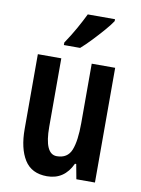

<svg xmlns="http://www.w3.org/2000/svg" viewBox="-87 -825 658 895"><g transform="rotate(10 242.0 -378.0)"><path d="M424 -543V0H336L323 -70H317Q280 10 198 10Q125 10 91.5 -43.5Q58 -97 58 -189V-543H169V-219Q169 -90 227 -90Q278 -90 295.5 -133.5Q313 -177 313 -262V-543ZM384 -757Q371 -737 347 -709.5Q323 -682 296.5 -654Q270 -626 247 -606H170V-618Q197 -658 218 -695.5Q239 -733 255 -766H384Z"/></g></svg>

Font: Noto Sans Thai Looped ExtraCondensed SemiBold
Style: Regular
Weight: 600
Width: 2
Designer: Sasikarn Vongin, Ben Mitchell
Foundry: The Fontpad Ltd
Version: Version 1.001; ttfautohint (v1.8.4.7-5d5b)